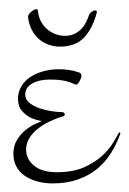

<svg xmlns="http://www.w3.org/2000/svg" viewBox="-20 -402 288 427"><path d="M154.8 -241.2Q161.1 -239.7 161.1 -232.9Q161.1 -231 159.9 -227.8Q158.7 -224.6 157 -221.4Q155.3 -218.3 153.3 -216.1Q151.4 -213.9 149.9 -213.9Q147.5 -213.9 144 -215.6Q140.6 -217.3 134.3 -219.5Q127.9 -221.7 117.7 -223.4Q107.4 -225.1 90.8 -225.1Q67.4 -225.1 51.8 -216.3Q36.1 -207.5 36.1 -191.9Q36.1 -180.7 45.7 -173.1Q55.2 -165.5 68.1 -161.1Q81.1 -156.7 94.5 -154.8Q107.9 -152.8 115.2 -152.8Q120.6 -152.8 122.3 -151.1Q124 -149.4 124 -147.9Q124 -144 120.8 -143.3Q117.7 -142.6 112.8 -141.1Q100.1 -136.7 86.9 -130.1Q73.7 -123.5 62.7 -114.5Q51.8 -105.5 44.9 -94.2Q38.1 -83 38.1 -69.8Q38.1 -47.9 55.9 -33.4Q73.7 -19 106 -19Q142.6 -19 167 -30Q191.4 -41 207.3 -55.7Q223.1 -70.3 231.9 -85.2Q240.7 -100.1 245.1 -107.9L248 -106Q239.7 -82 226.8 -61.5Q213.9 -41 195.6 -26.1Q177.2 -11.2 152.8 -2.7Q128.4 5.9 97.2 5.9Q78.1 5.9 62 1.2Q45.9 -3.4 34.2 -11.7Q22.5 -20 16.1 -32.2Q9.8 -44.4 9.8 -60.1Q9.8 -78.1 18.1 -91.3Q26.4 -104.5 37.1 -113Q47.9 -121.6 58.3 -126.2Q68.8 -130.9 73.2 -132.8Q58.1 -135.3 46.4 -141.1Q36.6 -146.5 28.3 -156Q20 -165.5 20 -182.1Q20 -197.3 27.3 -209.7Q34.7 -222.2 47.1 -230.5Q59.6 -238.8 75.9 -243.4Q92.3 -248 110.8 -248Q121.6 -248 132.6 -246.6Q143.6 -245.1 154.8 -241.2ZM42.5 -363.3Q41.5 -366.7 44.9 -371.1Q48.3 -375.5 52.7 -378.4Q57.1 -381.3 60.8 -381.6Q64.5 -381.8 64.5 -376Q66.4 -361.8 72.5 -351.8Q78.6 -341.8 87.2 -335.2Q95.7 -328.6 105.5 -325.4Q115.2 -322.3 124 -322.3Q135.7 -322.3 144.5 -326.2Q153.3 -330.1 159.9 -336.7Q166.5 -343.3 170.9 -351.8Q175.3 -360.4 178.2 -369.1Q179.7 -372.6 182.9 -375Q186 -377.4 189 -378.4Q191.9 -379.4 193.8 -378.4Q195.8 -377.4 195.3 -374Q186 -338.9 167 -318.6Q147.9 -298.3 113.3 -298.3Q100.6 -298.3 88.6 -302.5Q76.7 -306.6 67.1 -314.7Q57.6 -322.8 51 -335Q44.4 -347.2 42.5 -363.3Z"/></svg>

Font: Stalemate
Style: Regular
Weight: 400
Designer: Astigmatic (AOETI)
Foundry: Astigmatic (AOETI)
Version: Version 001.000